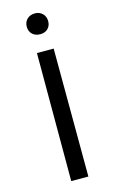

<svg xmlns="http://www.w3.org/2000/svg" viewBox="-129 -902 574 953"><g transform="rotate(-15 157.5 -425.5)"><path d="M154 -744Q129 -744 113.5 -758.5Q98 -773 98 -797Q98 -821 113.5 -836Q129 -851 154 -851Q177 -851 192.5 -836Q208 -821 208 -797Q208 -773 193 -758.5Q178 -744 154 -744ZM113 0V-658H199L201 0Z"/></g></svg>

Font: EauTestText Medium
Style: Regular
Weight: 500
Designer: Christian Thalmann (Catharsis Fonts)
Version: Version 0.001;PS 000.001;hotconv 1.0.88;makeotf.lib2.5.64775